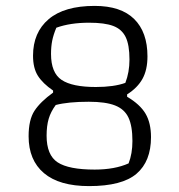

<svg xmlns="http://www.w3.org/2000/svg" viewBox="-20 -624 608 651"><path d="M77 -162Q77 -218 97 -248.5Q117 -279 160 -310V-317Q125 -341 108.5 -367Q92 -393 92 -435Q92 -514 145 -559Q198 -604 301 -604Q390 -604 435 -559.5Q480 -515 480 -433Q480 -387 463 -356.5Q446 -326 411 -304V-296Q455 -270 473.5 -238.5Q492 -207 492 -159Q492 -77 443 -35Q394 7 282 7Q181 7 129 -37Q77 -81 77 -162ZM405 -343Q419 -379 419 -422Q419 -472 406 -498.5Q393 -525 364 -536Q335 -547 282 -547Q218 -547 171 -530Q161 -506 157 -486Q153 -466 153 -441Q153 -377 189 -353Q225 -329 305 -329Q366 -329 405 -343ZM416 -70Q429 -103 429 -146Q429 -197 415.5 -225.5Q402 -254 370 -266.5Q338 -279 281 -279Q211 -279 169 -268Q152 -245 145 -221Q138 -197 138 -164Q138 -98 175.5 -73.5Q213 -49 301 -49Q369 -49 416 -70Z"/></svg>

Font: Athiti
Style: Regular
Weight: 400
Designer: CadsonDemak Team
Foundry: CadsonDemak
Version: Version 1.033